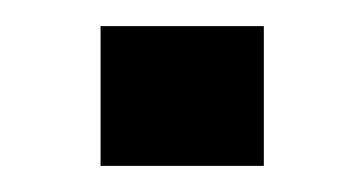

<svg xmlns="http://www.w3.org/2000/svg" viewBox="-20 -127 278 147"><path d="M57 0V-107H182V0Z"/></svg>

Font: LT Superior Semi-bold
Style: Regular
Weight: 600
Designer: Daniel Lyons
Foundry: LyonsType
Version: Version 1.0